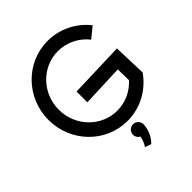

<svg xmlns="http://www.w3.org/2000/svg" viewBox="-263 -878 1282 1282"><g transform="rotate(-45 378.0 -237.5)"><path d="M701 -363 307 -350V-248L606 -260L608 -156C558 -101 488 -67 409 -67C259 -67 137 -193 137 -348C137 -503 259 -629 409 -629C495 -629 571 -589 621 -526L696 -587C628 -672 525 -726 409 -726C205 -726 40 -557 40 -348C40 -139 205 30 409 30C533 30 642 -32 709 -128ZM469 121C469 93 447 71 419 71C392 71 369 93 369 121C369 140 380 156 396 165C388 211 367 235 367 235L411 251C469 196 469 121 469 121Z"/></g></svg>

Font: McLaren
Style: Regular
Weight: 400
Designer: Astigmatic (AOETI)
Foundry: Astigmatic (AOETI)
Version: Version 1.000